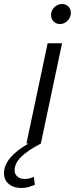

<svg xmlns="http://www.w3.org/2000/svg" viewBox="-122 -717 374 959"><path d="M177 -597Q158 -597 145.5 -610Q133 -623 133 -642Q133 -657 140.5 -669.5Q148 -682 161 -689.5Q174 -697 188 -697Q207 -697 219.5 -684.5Q232 -672 232 -653Q232 -638 224.5 -625.5Q217 -613 204.5 -605Q192 -597 177 -597ZM-14 222Q-54 222 -78 202Q-102 182 -102 149Q-102 109 -71.5 72Q-41 35 20 0H10L116 -501H188L82 0Q15 35 -17 67Q-49 99 -49 134Q-49 153 -35 165Q-21 177 1 177Q25 177 47 166L52 206Q36 213 19.5 217.5Q3 222 -14 222Z"/></svg>

Font: Red Hat Display VF
Style: Italic
Weight: 300
Italic angle: -12°
Designer: Pentagram, MCKL
Foundry: Pentagram, MCKL
Version: Version 1.023